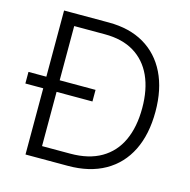

<svg xmlns="http://www.w3.org/2000/svg" viewBox="-107 -832 926 937"><g transform="rotate(15 356.5 -364.0)"><path d="M316.9 0H140.6V-60.5H313Q406.2 -60.5 469 -97.2Q531.7 -133.8 563.2 -202.1Q594.7 -270.5 594.7 -365.7Q594.7 -459.5 564 -526.9Q533.2 -594.2 473.4 -630.6Q413.6 -667 325.2 -667H137.7V-727.5H329.1Q433.6 -727.5 507.8 -684.1Q582 -640.6 621.8 -559.6Q661.6 -478.5 661.6 -365.7Q661.6 -251 621.1 -169.2Q580.6 -87.4 503.4 -43.7Q426.3 0 316.9 0ZM170.4 -727.5V0H103V-727.5ZM12.7 -334.5V-393.1H351.6V-334.5Z"/></g></svg>

Font: Inter 24pt Light
Style: Regular
Weight: 300
Designer: Rasmus Andersson
Foundry: rsms
Version: Version 4.001;git-66647c0bb